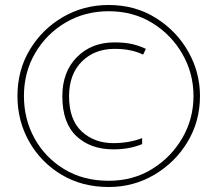

<svg xmlns="http://www.w3.org/2000/svg" viewBox="-20 -742 872 770"><path d="M416 8Q516 8 599.5 -41.5Q683 -91 732.5 -173.5Q782 -256 782 -357Q782 -452 735 -535Q688 -618 605 -670Q522 -722 416 -722Q316 -722 233 -674Q150 -626 100 -543.5Q50 -461 50 -357Q50 -257 97 -174Q144 -91 226.5 -41.5Q309 8 416 8ZM416 -17Q314 -17 237.5 -63.5Q161 -110 118.5 -187Q76 -264 76 -357Q76 -452 121 -529Q166 -606 243 -651.5Q320 -697 416 -697Q514 -697 590.5 -650Q667 -603 711.5 -525.5Q756 -448 756 -357Q756 -266 711.5 -189Q667 -112 590.5 -64.5Q514 -17 416 -17ZM435 -143Q499 -143 550 -164V-188Q497 -168 435 -168Q358 -168 307.5 -215Q257 -262 257 -356Q257 -444 308 -495Q359 -546 439 -546Q476 -546 503.5 -540Q531 -534 554 -523L565 -546Q540 -558 511 -565Q482 -572 439 -572Q347 -572 288.5 -513Q230 -454 230 -356Q230 -249 286.5 -196Q343 -143 435 -143Z"/></svg>

Font: Noto Sans UI Thin
Style: Regular
Weight: 250
Designer: Monotype Design Team
Foundry: Monotype Imaging Inc.
Version: Version 1.901